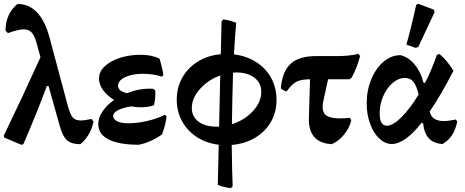

<svg xmlns="http://www.w3.org/2000/svg" viewBox="-23 -759 2468 1020"><path d="M474 -113Q466 -76 448 -45Q430 -14 404 7Q356 7 332 -15Q308 -37 292 -98L235 -302H226Q164 -137 101 7L90 10L0 -28L-3 -38Q105 -262 192 -455L171 -532Q160 -570 145 -586.5Q130 -603 103 -603Q74 -603 19 -583L6 -597Q8 -688 70 -738Q192 -738 240 -560L338 -194Q350 -151 363.5 -135Q377 -119 406 -119Q425 -119 463 -127Z M862 -142Q858 -100 838 -45Q778 -3 715 10Q609 10 554 -18Q499 -46 499 -99Q499 -133 521.5 -167Q544 -201 583 -228Q546 -251 524.5 -280.5Q503 -310 503 -342Q503 -378 533 -406.5Q563 -435 613.5 -451.5Q664 -468 724 -468Q781 -468 824 -448Q839 -402 845 -359L835 -352Q793 -367 735 -367Q679 -367 641.5 -349Q604 -331 604 -302Q604 -276 652 -264Q711 -288 770 -288Q785 -288 792 -287L802 -278Q804 -239 795 -200Q765 -189 725 -189Q702 -189 674 -194Q630 -187 604 -173.5Q578 -160 578 -143Q578 -125 600 -114.5Q622 -104 658 -104Q704 -104 757.5 -116Q811 -128 852 -149Z M1208 11Q1210 163 1213 230L1203 241Q1158 234 1134 223L1139 10Q1073 2 1022.5 -31Q972 -64 944 -115.5Q916 -167 916 -230Q916 -295 946 -347.5Q976 -400 1029 -432.5Q1082 -465 1150 -471L1154 -645L1163 -656Q1196 -652 1232 -638Q1225 -566 1220 -470Q1286 -462 1337.5 -429.5Q1389 -397 1417.5 -345Q1446 -293 1446 -229Q1446 -163 1416 -111Q1386 -59 1332 -27Q1278 5 1208 11ZM1365 -272Q1365 -318 1329 -346Q1293 -374 1233 -374Q1221 -374 1215 -373Q1211 -243 1209 -99Q1275 -120 1320 -168Q1365 -216 1365 -272ZM1141 -86 1147 -358Q1083 -335 1039.5 -286.5Q996 -238 996 -185Q996 -139 1032 -112.5Q1068 -86 1129 -86Z M1695 -224Q1691 -207 1691 -191Q1691 -158 1713 -144Q1735 -130 1784 -130Q1808 -130 1836 -133L1843 -120Q1835 -81 1804 -43Q1773 -5 1737 7Q1613 -2 1618 -134L1624 -338Q1574 -337 1551 -324.5Q1528 -312 1500 -274H1493L1471 -287L1469 -294Q1478 -382 1522.5 -421.5Q1567 -461 1655 -461H1768Q1834 -461 1880 -473L1890 -462Q1875 -401 1845 -346L1834 -338H1720Z M2406 -113Q2390 -29 2328 6Q2235 1 2225 -103L2217 -107Q2128 6 2058 6Q2023 6 1992 -23Q1961 -52 1943 -102Q1925 -152 1925 -210Q1925 -279 1949.5 -338Q1974 -397 2015 -431.5Q2056 -466 2105 -466Q2148 -455 2180.5 -415.5Q2213 -376 2227 -319H2235Q2269 -384 2298 -468L2312 -472Q2352 -439 2386 -383Q2319 -253 2260 -167Q2269 -116 2335 -116Q2359 -116 2399 -124ZM2201 -257Q2190 -303 2173.5 -324Q2157 -345 2128 -345Q2094 -345 2063 -318.5Q2032 -292 2013 -248.5Q1994 -205 1994 -158Q1994 -91 2032 -91Q2064 -91 2109.5 -136Q2155 -181 2201 -257ZM2136 -522Q2164 -622 2188 -733L2199 -739L2281 -708L2286 -695L2199 -509L2184 -505Z"/></svg>

Font: Alegreya
Style: Bold
Weight: 700
Designer: Juan Pablo del Peral
Foundry: Huerta Tipografica
Version: Version 2.008; ttfautohint (v1.8)